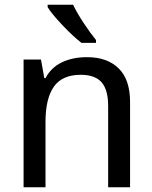

<svg xmlns="http://www.w3.org/2000/svg" viewBox="-20 -786 640 806"><path d="M79 -536H152L166 -458H171Q194 -502 239 -524Q284 -546 346 -546Q430 -546 478 -499Q526 -452 526 -358V0H434V-341Q434 -409 406.5 -440.5Q379 -472 319 -472Q241 -472 206 -422Q171 -372 171 -274V0H79ZM180 -756V-766H287Q303 -732 331.5 -689Q360 -646 383 -618V-606H322Q287 -633 242 -680.5Q197 -728 180 -756Z"/></svg>

Font: Noto Sans Mono UI
Style: Regular
Weight: 400
Monospace: yes
Designer: Monotype Design team
Foundry: Monotype Imaging Inc.
Version: Version 1.000